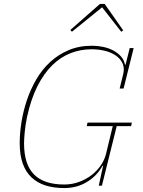

<svg xmlns="http://www.w3.org/2000/svg" viewBox="-20 -942 727 974"><path d="M306 12Q253 12 211.5 -1Q170 -14 140.5 -41.5Q111 -69 95.5 -112Q80 -155 80 -216Q80 -267 89 -323Q98 -379 116.5 -434Q135 -489 164 -539Q193 -589 234 -627Q275 -665 328 -687.5Q381 -710 447 -710Q474 -710 501.5 -704.5Q529 -699 552.5 -687Q576 -675 592.5 -657Q609 -639 614 -614H617L638 -698H658L607 -493H587L605 -566Q608 -579 608 -589Q608 -614 594.5 -633.5Q581 -653 558.5 -666Q536 -679 506.5 -685.5Q477 -692 444 -692Q389 -692 338.5 -672.5Q288 -653 245.5 -611.5Q203 -570 170 -505Q137 -440 117 -348Q109 -310 105.5 -272.5Q102 -235 102 -215Q102 -108 152.5 -57Q203 -6 306 -6Q346 -6 382 -19.5Q418 -33 445.5 -54.5Q473 -76 492 -104Q511 -132 518 -162L552 -302H420L424 -320H649L645 -302H572L497 0H481L503 -101H500Q473 -51 422 -19.5Q371 12 306 12ZM337 -790 487 -922H511L605 -788L595 -781L498 -905L345 -781Z"/></svg>

Font: IBM Plex Serif Thin
Style: Italic
Weight: 100
Italic angle: -14°
Designer: Mike Abbink, Paul van der Laan, Pieter van Rosmalen
Foundry: Bold Monday
Version: Version 3.001